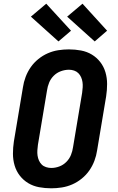

<svg xmlns="http://www.w3.org/2000/svg" viewBox="-20 -1010 640 1038"><path d="M257 8Q223 8 191 2Q159 -4 132.5 -20Q106 -36 87 -60.5Q68 -85 59 -115.5Q50 -146 50 -179Q50 -212 55 -245L104 -538Q108 -566 118.5 -594Q129 -622 146 -646.5Q163 -671 187 -690.5Q211 -710 238.5 -722Q266 -734 295 -738.5Q324 -743 352 -743Q386 -743 418 -737Q450 -731 476.5 -715Q503 -699 522 -674.5Q541 -650 550 -619.5Q559 -589 559 -556Q559 -523 554 -490L505 -197Q501 -169 490.5 -141Q480 -113 463 -88.5Q446 -64 422 -44.5Q398 -25 370.5 -13Q343 -1 314 3.5Q285 8 257 8ZM257 -102Q279 -102 300.5 -110Q322 -118 338.5 -134.5Q355 -151 363.5 -172Q372 -193 375 -215L424 -508Q426 -523 427 -537.5Q428 -552 426 -566Q424 -580 418.5 -592.5Q413 -605 403.5 -614.5Q394 -624 380.5 -628.5Q367 -633 353 -633Q331 -633 309 -625Q287 -617 270.5 -600.5Q254 -584 245.5 -563Q237 -542 234 -520L185 -227Q183 -212 182 -197.5Q181 -183 183 -169Q185 -155 190.5 -142.5Q196 -130 205.5 -120.5Q215 -111 229 -106.5Q243 -102 257 -102ZM492 -786 343 -920 426 -990 559 -844ZM296 -786 147 -920 230 -990 364 -844Z"/></svg>

Font: Iosevka XBd Ex Obl
Style: Regular
Weight: 800
Width: 7
Italic angle: -9°
Monospace: yes
Designer: Belleve Invis
Foundry: Belleve Invis
Version: Version 32.5.0; ttfautohint (v1.8.4)